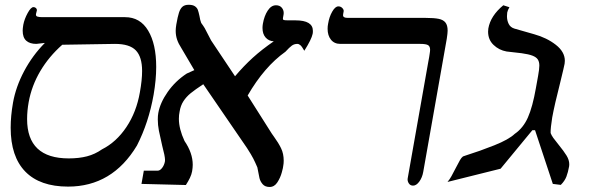

<svg xmlns="http://www.w3.org/2000/svg" viewBox="-20 -750 2440 783"><path d="M538.5 -156.5Q438 11 257.5 11Q143 11 83.2 -50.2Q23.5 -111.5 23.5 -229Q23.5 -277 33 -331Q44.5 -396 78.5 -460Q112.5 -524 163 -575L128 -571Q101.5 -571 87 -584Q72.5 -597 72.5 -625Q72.5 -634 75 -649Q79.5 -672.5 92.8 -696.8Q106 -721 116.5 -721Q123 -721 127 -716.8Q131 -712.5 130.5 -708L127 -694Q125 -685 132 -682.5Q139 -680 153 -680H490Q551.5 -680 584.2 -625.2Q617 -570.5 617 -477Q617 -425 606.5 -364Q586.5 -250.5 538.5 -156.5ZM559.5 -460.5Q559.5 -518 534 -544.5Q508.5 -571 449 -571L234 -567.5Q179.5 -519.5 144.2 -459.8Q109 -400 97 -334Q90.5 -298 90.5 -264.5Q90.5 -104 260.5 -104Q302 -104 334.8 -112.5Q367.5 -121 396 -141Q454.5 -170.5 495.5 -231.8Q536.5 -293 550.5 -374Q559.5 -423.5 559.5 -460.5Z M1029.5 -67.5Q1020.5 -88.5 1013 -103.2Q1005.5 -118 987.5 -146L809 -406.5Q775.5 -384.5 757.5 -369.8Q739.5 -355 728 -337.2Q716.5 -319.5 712.5 -295Q709.5 -281.5 709.5 -265.5Q709.5 -224.5 732.5 -175Q766 -126 766 -78Q766 -66.5 763.5 -51.5Q761 -38 754.5 -24.5Q748 -11 738 4.5L557 0L566.5 -54H623Q632.5 -54 641 -65Q649.5 -76 652.5 -91Q653 -93 653 -97.5Q653 -113 641.5 -155.5Q632.5 -194 628 -217Q623.5 -240 623.5 -263Q623.5 -278.5 625.5 -289Q633 -331 664 -375.2Q695 -419.5 741.5 -450L772.5 -464L719.5 -554Q708 -571.5 702.2 -588.5Q696.5 -605.5 696.5 -624.5Q696.5 -635 699 -650Q704.5 -682 709.8 -698.2Q715 -714.5 724 -722.5Q733 -730.5 749.5 -730.5Q766 -730.5 774.8 -724.5Q783.5 -718.5 786.8 -709.8Q790 -701 793.5 -684.5Q796 -668 800.5 -656.5Q810 -643.5 815 -635Q820 -626.5 828.5 -609L841 -585L938.5 -439Q973.5 -480.5 1011.2 -514.8Q1049 -549 1096.5 -581.5Q1076 -582.5 1063.2 -597Q1050.5 -611.5 1050.5 -636Q1050.5 -644 1052 -653Q1057.5 -685 1071.8 -706.8Q1086 -728.5 1105.5 -728.5Q1120.5 -728.5 1128.8 -719Q1137 -709.5 1137 -697Q1137 -693 1136.5 -691L1134 -677Q1133 -670 1137 -668.5Q1141 -667 1156.5 -667H1185Q1256 -667 1256 -624Q1256 -616 1255 -612Q1250.5 -589.5 1221 -543Q1211.5 -560 1205.2 -565.5Q1199 -571 1192.5 -571Q1180 -571 1170.2 -564Q1160.5 -557 1144 -539Q1058 -478 990 -360.5L1088.5 -205Q1091 -201 1097 -193Q1115.5 -167.5 1126.2 -145.5Q1137 -123.5 1137 -94.5Q1137 -83 1135 -73Q1135 -68 1129.2 -46.8Q1123.5 -25.5 1111.2 -6.5Q1099 12.5 1079.5 12.5Q1061 12.5 1051.2 1.2Q1041.5 -10 1038.2 -23.5Q1035 -37 1029.5 -67.5Z M1642.5 -22 1727 -500 1730 -516Q1730.5 -520 1732.2 -530.5Q1734 -541 1734 -547Q1734 -561 1725.5 -566Q1717 -571 1694 -571H1368Q1343.5 -571 1329.8 -588Q1316 -605 1316 -632.5Q1316 -643.5 1318 -653Q1322.5 -681 1334.8 -702.5Q1347 -724 1360 -724Q1369.5 -724 1376 -717.2Q1382.5 -710.5 1381.5 -704L1379.5 -693Q1379 -691.5 1379 -688Q1379 -682.5 1383.5 -679.8Q1388 -677 1399.5 -677H1716.5Q1750 -677 1768.8 -673.2Q1787.5 -669.5 1796.5 -658.2Q1805.5 -647 1805.5 -625Q1805.5 -615 1802 -592L1706 -49Q1702 -26 1690 -9.5Q1678 7 1664.5 7Q1653 7 1647 -2.5Q1641 -12 1642.5 -22Z M2162 -219H2151L2021.5 -62L1805 -8Q1813.5 -18 1820.8 -31Q1828 -44 1839 -65.5Q1850 -87 1855.8 -97Q1861.5 -107 1868 -112L1879.5 -116Q1937 -134 1996 -157.5Q2055 -181 2079 -204Q2113.5 -227.5 2132.8 -270.8Q2152 -314 2165.5 -391L2174.5 -441Q2179.5 -468.5 2179.5 -482.5Q2179.5 -498 2173.2 -507.5Q2167 -517 2151.5 -523Q2136 -529 2107 -533L2046 -540Q2015 -545.5 1992.8 -566.8Q1970.5 -588 1970.5 -621Q1970.5 -625 1971.5 -634Q1980.5 -685.5 2032.5 -728.5L2057.5 -720.5Q2050.5 -709 2048.5 -699Q2047.5 -690 2047.5 -684Q2047.5 -666.5 2054.5 -652.5Q2061.5 -638.5 2077.5 -633.5L2158 -610.5Q2210 -596 2246.8 -567.2Q2283.5 -538.5 2283.5 -502Q2283.5 -498 2282.5 -490Q2281 -480.5 2265 -415Q2241.5 -323 2232 -271Q2225 -228 2225.5 -207.5Q2229 -198 2236.5 -187.5Q2244 -177 2257.5 -160.5Q2279.5 -133.5 2290.5 -115.5Q2301.5 -97.5 2301.5 -80Q2301.5 -74.5 2301 -72Q2296.5 -47 2289.8 -29.5Q2283 -12 2267 4L2234.5 0Z"/></svg>

Font: JuliaMono ExtraBoldItalic
Style: Regular
Weight: 800
Italic angle: -9°
Monospace: yes
Designer: cormullion
Foundry: corm
Version: Version 0.049; ttfautohint (v1.8.4)